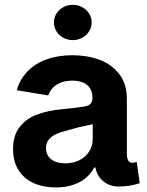

<svg xmlns="http://www.w3.org/2000/svg" viewBox="-20 -788 628 818"><path d="M35.6 -152.6Q35.6 -210.7 63.3 -246.5Q91 -282.2 136 -299.3Q181 -316.5 241.5 -322.4Q276.2 -326 300.6 -328.8Q324.9 -331.6 342.4 -334.7Q350.5 -336.4 356.4 -339.1Q362.3 -341.8 367 -347.4Q371.7 -353 373.2 -362.2Q373.9 -366.5 373.9 -371.6Q373.9 -394.7 363.9 -411.1Q353.9 -427.5 334.7 -436Q315.5 -444.5 288.2 -444.5Q260.8 -444.5 239.7 -436.3Q218.6 -428.1 205 -413.9Q191.4 -399.6 185.6 -381.3L51.3 -403.6Q64.7 -450.4 97.5 -484.1Q130.3 -517.8 178.9 -535.3Q227.4 -552.7 288.6 -552.7Q351.3 -552.7 403.5 -533.5Q455.8 -514.2 488.1 -472.4Q520.4 -430.6 520.4 -367.5V-131.2Q520.4 -116.2 525.8 -105.4Q531.3 -94.6 542.8 -94.6Q548.3 -94.6 552.4 -95.5Q556.5 -96.3 562.4 -98.5L575.4 -7.4Q553.2 -0.3 531.2 3.2Q509.2 6.6 482.9 6.6Q460.6 6.6 440.3 -2.9Q420 -12.4 405.6 -30.6Q391.3 -48.8 386.4 -74.5H381.6Q367.7 -48.4 344.9 -29.4Q322 -10.4 290 0.1Q258 10.6 217.2 10.6Q164.2 10.6 123.1 -8Q82.1 -26.6 58.9 -63.4Q35.6 -100.1 35.6 -152.6ZM375 -195.2V-290.3L400.9 -264.3Q381.9 -260 361.4 -255.9Q340.9 -251.7 317.4 -246.3Q300 -241.5 291.7 -239.3Q283.4 -237.2 266.6 -232.3Q237.5 -225.2 217.7 -216Q197.9 -206.8 187 -192.3Q176 -177.8 176 -156.9Q176 -136 186.4 -121.4Q196.9 -106.9 215.5 -99.5Q234.2 -92.1 258.4 -92.1Q291.9 -92.1 318.5 -105.6Q345.2 -119.2 360.1 -142.9Q375 -166.5 375 -195.2ZM209.7 -692.3Q209.7 -712.7 220.5 -730.1Q231.3 -747.4 249.7 -757.5Q268.1 -767.5 290 -767.5Q311.9 -767.5 330.4 -757.5Q348.9 -747.4 359.7 -730.1Q370.5 -712.7 370.5 -692.3Q370.5 -671.9 359.7 -654.6Q348.9 -637.2 330.4 -627.1Q311.9 -617.1 290 -617.1Q268.1 -617.1 249.7 -627.1Q231.3 -637.2 220.5 -654.6Q209.7 -671.9 209.7 -692.3Z"/></svg>

Font: Raveo Variable
Style: Regular
Weight: 400
Designer: Jakub Foglar, Rasmus Andersson (Inter)
Foundry: Jakubfoglar.com
Version: Version 1.000;Glyphs 3.2.3 (3260)